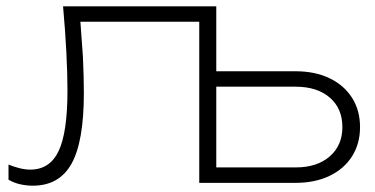

<svg xmlns="http://www.w3.org/2000/svg" viewBox="-20 -580 1191 609"><path d="M7 -58Q24 -51 42 -46.5Q60 -42 76 -42Q138 -42 166 -101Q194 -160 194 -293Q194 -345 190.5 -414Q187 -483 180 -560H666V-354H917Q979 -354 1025 -332Q1071 -310 1096.5 -270Q1122 -230 1122 -177Q1122 -124 1096.5 -84Q1071 -44 1025 -22Q979 0 917 0H612V-511H235Q239 -456 243 -400Q246 -335 246 -285Q246 -131 207 -61Q168 9 84 9Q64 9 44 4.5Q24 0 7 -10ZM666 -49H918Q986 -49 1026 -84Q1066 -119 1066 -177Q1066 -236 1026 -270.5Q986 -305 918 -305H666Z"/></svg>

Font: Bounded
Style: Regular
Weight: 200
Designer: Vlad Churkin
Version: Version 1.0